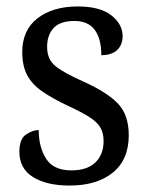

<svg xmlns="http://www.w3.org/2000/svg" viewBox="-20 -565 458 595"><path d="M196 10Q124 10 82 -16.5Q40 -43 40 -95Q40 -134 60.5 -148Q81 -162 100 -162Q100 -109 123 -73Q146 -37 201 -37Q250 -37 275.5 -61.5Q301 -86 301 -128Q301 -152 291.5 -169Q282 -186 258 -201.5Q234 -217 191 -237Q142 -260 110.5 -282Q79 -304 64 -332.5Q49 -361 49 -404Q49 -472 96.5 -508.5Q144 -545 221 -545Q290 -545 325 -517.5Q360 -490 360 -453Q360 -426 343 -410Q326 -394 294 -394Q294 -445 273.5 -472.5Q253 -500 211 -500Q166 -500 146 -478Q126 -456 126 -420Q126 -381 152 -360Q178 -339 239 -312Q312 -279 345.5 -244Q379 -209 379 -146Q379 -70 329.5 -30Q280 10 196 10Z"/></svg>

Font: Noto Serif Lao SemCond
Style: Regular
Weight: 400
Width: 4
Designer: Monotype Design Team
Foundry: Monotype Imaging Inc.
Version: Version 2.004; ttfautohint (v1.8.4.7-5d5b)